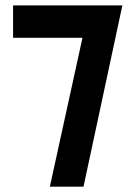

<svg xmlns="http://www.w3.org/2000/svg" viewBox="-20 -704 511 724"><path d="M29.3 -561.5H291L168 0H294.9L441.4 -683.6H29.3Z"/></svg>

Font: Saman Dere
Style: Regular
Weight: 400
Designer: Tuna Ça_lar Gümü_
Foundry: Tuna Ça_lar Gümü_
Version: Version 1.001;hotconv 1.0.109;makeotfexe 2.5.65596